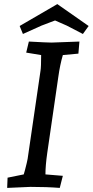

<svg xmlns="http://www.w3.org/2000/svg" viewBox="-20 -913 453 938"><path d="M368 -710 363 -651 287 -644Q273 -596 265 -538L211 -167Q202 -104 202 -61L287 -54L272 5Q208 0 129 0L15 5L17 -45L96 -61Q97 -65 102 -82Q113 -124 115 -137L178 -568Q181 -585 181 -644L108 -656L121 -710Q212 -705 232 -705ZM260 -893 413 -786 385 -747 306 -788 249 -813Q240 -810 225 -804Q210 -798 199 -794Q188 -790 183 -788L92 -747L76 -786Z"/></svg>

Font: Andada
Style: Italic
Weight: 400
Italic angle: -8.29999°
Designer: Carolina Giovagnoli
Foundry: Carolina Giovagnoli
Version: Version 1.003